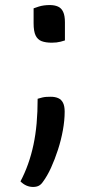

<svg xmlns="http://www.w3.org/2000/svg" viewBox="-20 -542 390 760"><path d="M237 -382Q228 -379 220 -377Q212 -375 203.5 -374Q195 -373 185 -373Q161 -373 145 -379Q129 -385 121 -401.5Q113 -418 113 -450V-509Q124 -513 133.5 -516Q143 -519 154 -520.5Q165 -522 177 -522Q196 -522 209.5 -516Q223 -510 230 -495Q237 -480 237 -454ZM111 198Q97 198 84.5 192.5Q72 187 61 176Q78 144 91 107.5Q104 71 112.5 31Q121 -9 125 -54Q129 -99 129 -151Q139 -154 147 -156Q155 -158 163.5 -158.5Q172 -159 181 -159Q198 -159 210.5 -153.5Q223 -148 229.5 -135Q236 -122 236 -100Q236 -66 229 -27Q222 12 209.5 50.5Q197 89 182 122Q167 155 149 179Q142 189 133 193.5Q124 198 111 198Z"/></svg>

Font: Recursive Casual
Style: Regular
Weight: 400
Version: Version 1.047